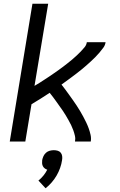

<svg xmlns="http://www.w3.org/2000/svg" viewBox="-20 -755 640 1024"><path d="M32 0 153 -735H237L164 -297Q178 -305 190.5 -313Q203 -321 216 -329.5Q229 -338 242 -346.5Q255 -355 267.5 -364Q280 -373 292.5 -381.5Q305 -390 317 -399.5Q329 -409 341.5 -418.5Q354 -428 365.5 -438Q377 -448 388.5 -458.5Q400 -469 410.5 -480Q421 -491 431 -503Q441 -515 443 -530H543Q541 -514 531 -500.5Q521 -487 510.5 -474.5Q500 -462 488 -450Q476 -438 464 -427Q452 -416 439.5 -405Q427 -394 414 -383.5Q401 -373 388 -363Q375 -353 361.5 -343Q348 -333 335 -323.5Q322 -314 308 -304Q319 -290 329 -276.5Q339 -263 349 -249Q359 -235 369 -221Q379 -207 388.5 -192.5Q398 -178 407 -163Q416 -148 424 -133Q432 -118 439.5 -102.5Q447 -87 453 -70.5Q459 -54 463 -36Q467 -18 464 0H380Q383 -16 379.5 -31Q376 -46 371 -60Q366 -74 359.5 -87.5Q353 -101 345.5 -114Q338 -127 330.5 -140Q323 -153 314.5 -165Q306 -177 297.5 -189Q289 -201 280.5 -213Q272 -225 263 -237Q254 -249 245 -260Q221 -244 197 -229Q173 -214 148 -199L115 0ZM223 249 185 208Q200 196 212 181Q224 166 232 150Q225 148 218.5 143Q212 138 208.5 131Q205 124 204.5 115.5Q204 107 205 99Q207 88 212 77.5Q217 67 225.5 59.5Q234 52 245 49Q256 46 267 46Q278 46 288 49Q298 52 304 59.5Q310 67 311.5 77.5Q313 88 311 99Q308 120 300.5 141Q293 162 282 181Q271 200 256 217.5Q241 235 223 249Z"/></svg>

Font: Iosevka Curly Extended Oblique
Style: Regular
Weight: 400
Width: 7
Italic angle: -9°
Monospace: yes
Designer: Belleve Invis
Foundry: Belleve Invis
Version: Version 11.1.0; ttfautohint (v1.8.3)